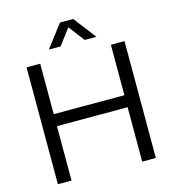

<svg xmlns="http://www.w3.org/2000/svg" viewBox="-133 -1047 1044 1157"><g transform="rotate(-15 389.5 -469.0)"><path d="M84 0V-729H169.1V0ZM610 0V-729H695.1V0ZM144 -339.4V-414.3H635.1V-339.4ZM241.9 -798.1 348.3 -937.9H430.9L538 -798.1H465L389.6 -897L314.9 -798.1Z"/></g></svg>

Font: Mona Sans ExtraLight
Style: Regular
Weight: 200
Designer: Deni Anggara
Foundry: GitHub
Version: Version 2.000